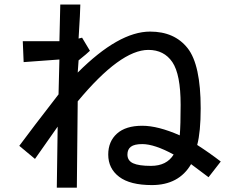

<svg xmlns="http://www.w3.org/2000/svg" viewBox="-20 -786 1040 860"><path d="M968.8 -62.5 914.1 7.8 835.9 -50.8Q781.2 43 660.2 43Q562.5 43 513.7 5.9Q464.8 -31.2 464.8 -93.8Q464.8 -152.3 503.9 -187.5Q543 -222.7 617.2 -222.7Q687.5 -222.7 785.2 -179.7Q789.1 -226.6 789.1 -316.4Q789.1 -453.1 752 -507.8Q714.8 -562.5 644.5 -562.5Q519.5 -562.5 328.1 -332L324.2 54.7H234.4L238.3 -218.8L136.7 -74.2L66.4 -132.8Q121.1 -207 242.2 -363.3L246.1 -519.5L85.9 -507.8L82 -601.6H246.1L250 -765.6H339.8Q339.8 -738.3 332 -613.3L347.7 -617.2L382.8 -558.6Q371.1 -546.9 332 -515.6L328.1 -460.9Q511.7 -644.5 652.3 -644.5Q761.7 -644.5 820.3 -570.3Q878.9 -496.1 878.9 -300.8Q878.9 -195.3 863.3 -136.7Q918 -101.6 968.8 -62.5ZM757.8 -93.8Q671.9 -140.6 617.2 -140.6Q582 -140.6 566.4 -128.9Q550.8 -117.2 550.8 -93.8Q550.8 -66.4 576.2 -54.7Q601.6 -43 656.2 -43Q726.6 -43 757.8 -93.8Z"/></svg>

Font: Droid Sans Fallback
Style: Regular
Weight: 400
Designer: Steve Matteson
Foundry: Ascender Corporation
Version: 3.00 (Khmer version)